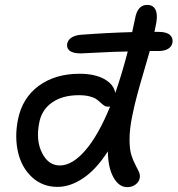

<svg xmlns="http://www.w3.org/2000/svg" viewBox="-20 -771 724 783"><path d="M214.8 -8.8Q153.8 -8.8 111.1 -47.9Q68.4 -86.9 53.7 -149.7Q39.1 -212.4 53.2 -283.2Q70.8 -371.6 137.9 -420.9Q205.1 -470.2 304.2 -470.2Q365.7 -470.2 404.5 -449Q443.4 -427.7 450.2 -392.1Q475.6 -463.9 501 -561Q439.5 -560.1 380.6 -556.6Q321.8 -553.2 310.1 -553.2Q278.3 -553.2 264.6 -563.7Q251 -574.2 253.9 -592.8Q260.7 -623 306.2 -628.9Q413.1 -637.2 519 -640.1Q528.8 -685.1 530.8 -694.8Q540.5 -751 580.1 -751Q606.9 -751 615.7 -727.8Q624.5 -704.6 613.8 -660.2Q611.8 -647.5 609.9 -641.1H626Q659.2 -641.1 673.1 -628.4Q687 -615.7 683.1 -596.2Q680.2 -580.6 665.3 -571.8Q650.4 -563 627 -563H590.8Q582 -531.2 566.4 -478.8Q550.8 -426.3 539.3 -383.5Q527.8 -340.8 519 -296.9Q508.3 -244.1 508.3 -202.9Q508.3 -161.6 515.6 -138.9Q522.9 -116.2 531.7 -99.9Q540.5 -83.5 546.4 -70.3Q552.2 -57.1 549.8 -44.9Q546.9 -28.8 532.5 -18.3Q518.1 -7.8 499 -7.8Q464.8 -7.8 442.6 -47.9Q420.4 -87.9 419.9 -153.8Q372.1 -79.6 319.1 -44.2Q266.1 -8.8 214.8 -8.8ZM140.1 -271Q125.5 -198.7 151.4 -147.5Q177.2 -96.2 224.1 -96.2Q274.9 -96.2 328.4 -158.2Q381.8 -220.2 429.2 -336.9Q426.3 -335.9 420.9 -335.9Q411.6 -335.9 404.3 -340.8Q397 -345.7 389.9 -352.5Q382.8 -359.4 373.5 -366.2Q364.3 -373 345.7 -377.9Q327.1 -382.8 301.8 -382.8Q234.9 -382.8 192.4 -353Q149.9 -323.2 140.1 -271Z"/></svg>

Font: Shantell Sans Irregular Bouncy
Style: Italic
Weight: 400
Italic angle: -11.31°
Designer: Stephen Nixon, Anya Danilova, Shantell Martin
Foundry: Arrow Type
Version: Version 1.006;[9816181b4]